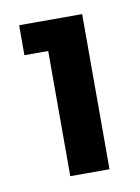

<svg xmlns="http://www.w3.org/2000/svg" viewBox="-52 -743 313 429"><g transform="rotate(-10 104.5 -528.0)"><path d="M20 -636V-704H163V-352H74V-636Z"/></g></svg>

Font: IBM-Poppins
Style: Poppins-Medium
Weight: 500
Designer: Mike Abbink, Paul van der Laan, Pieter van Rosmalen, Ben Mitchell, Mark Frömberg
Foundry: Bold Monday
Version: Version 1.1